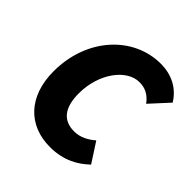

<svg xmlns="http://www.w3.org/2000/svg" viewBox="-182 -796 942 942"><g transform="rotate(45 289.0 -325.0)"><path d="M306 12C404 12 466 -28 510 -70L444 -172C414 -146 378 -126 336 -126C256 -126 220 -180 220 -274C220 -414 304 -524 392 -524C430 -524 462 -510 490 -472L578 -568C540 -630 478 -662 402 -662C214 -662 56 -496 56 -264C56 -88 158 12 306 12Z"/></g></svg>

Font: Source Sans Pro Black
Style: Italic
Weight: 900
Italic angle: -11°
Designer: Paul D. Hunt
Foundry: Adobe Systems Incorporated
Version: Version 3.006;hotconv 1.0.111;makeotfexe 2.5.65597